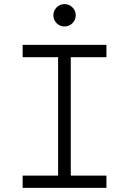

<svg xmlns="http://www.w3.org/2000/svg" viewBox="-20 -911 626 931"><path d="M89.8 0V-59.6H261.7V-633.8H89.8V-693.4H496.1V-633.8H323.2V-59.6H496.1V0ZM293 -782.7Q270.5 -782.7 254.6 -798.6Q238.8 -814.5 238.8 -836.9Q238.8 -859.4 254.6 -875.2Q270.5 -891.1 293 -891.1Q315.4 -891.1 331.3 -875.2Q347.2 -859.4 347.2 -836.9Q347.2 -814.5 331.3 -798.6Q315.4 -782.7 293 -782.7Z"/></svg>

Font: Caskaydia Cove Light
Style: Regular
Weight: 300
Monospace: yes
Designer: Aaron Bell
Foundry: Saja Typeworks
Version: Version 4.300; ttfautohint (v1.8.3)